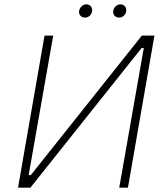

<svg xmlns="http://www.w3.org/2000/svg" viewBox="-20 -864 762 884"><path d="M63 0H120L632 -643H642L529 0H569L691 -700H633L122 -58H112L225 -700H185ZM370 -783C387 -782 403 -796 404 -814C406 -829 396 -843 379 -844C362 -845 346 -830 344 -812C343 -796 353 -784 370 -783ZM527 -783C544 -782 560 -796 561 -814C563 -829 553 -843 536 -844C519 -845 503 -830 501 -812C500 -796 510 -784 527 -783Z"/></svg>

Font: Fixel Display ExtraLight
Style: Italic
Weight: 200
Italic angle: -10°
Designer: AlfaBravo + MacPaw
Foundry: Kyrylo Tkachov, Marchela Mozhyna, Serhii Makarenko, Maria Weinstein, Zakhar Kryvoshyya
Version: Version 1.210;Glyphs 3.2 (3217)